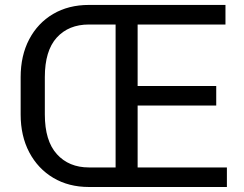

<svg xmlns="http://www.w3.org/2000/svg" viewBox="-20 -747 976 767"><path d="M335.2 -727.3H880.7V-649.1H529.8V-403.4H843.8V-325.3H529.8V-78.1H886.4V0H335.2Q254.3 0 192.8 -36.6Q131.4 -73.2 96.9 -138.5Q62.5 -203.8 62.5 -289.8V-438.9Q62.5 -524.9 96.6 -589.8Q130.7 -654.8 192.1 -691.1Q253.6 -727.3 335.2 -727.3ZM335.2 -78.1H441.8V-649.1H335.2Q254.3 -649.1 206.7 -596.8Q159.1 -544.4 159.1 -438.9V-289.8Q159.1 -184.3 207.2 -131.2Q255.3 -78.1 335.2 -78.1Z"/></svg>

Font: Inter UI
Style: Regular
Weight: 400
Designer: Rasmus Andersson
Foundry: rsms
Version: Version 2.2